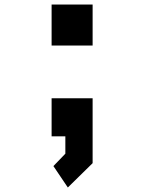

<svg xmlns="http://www.w3.org/2000/svg" viewBox="-20 -605 640 852"><path d="M209 -403V-585H391V-403ZM209 -169V0H270V77L217 132L281 227L391 119V-169Z"/></svg>

Font: Kode Mono
Style: Bold
Weight: 700
Monospace: yes
Designer: Isa Ozler
Foundry: Kadena LLC
Version: Version 1.206;gftools[0.9.28]